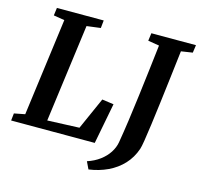

<svg xmlns="http://www.w3.org/2000/svg" viewBox="-127 -879 1231 1183"><g transform="rotate(15 489.0 -287.5)"><path d="M-0.7 0 4.4 -46.5 73.3 -59.9 155.7 -682.2 85.9 -693.6 92.3 -743H390.8L385.7 -693.6L297.3 -682.2L214.2 -57.8L417.5 -66L508.5 -270.3L582.7 -259.9L532.7 0ZM537.5 168 515.3 121.5Q561.2 106.4 595 81Q628.8 55.7 649.5 23.7Q670.2 -8.3 676.1 -42.6Q687.6 -110.1 698.6 -188.3Q709.6 -266.6 720 -350.1Q730.4 -433.7 740.5 -517.9Q750.5 -602.2 759.8 -681.8L688.2 -693.6L694.8 -743H979.3L972.3 -693.6L899.4 -682.5Q889.1 -595.5 878.7 -508.6Q868.3 -421.8 858.5 -343Q848.7 -264.2 840.1 -200.2Q831.5 -136.2 824.6 -93.6Q817.7 -51 812.8 -37Q792.8 21.5 753.1 64.1Q713.3 106.7 658.3 132.8Q603.3 158.8 537.5 168Z"/></g></svg>

Font: Merriweather 7pt Light
Style: Italic
Weight: 300
Italic angle: -7.8°
Designer: Eben Sorkin
Foundry: Eben Sorkin
Version: Version 2.200;gftools[0.9.31]